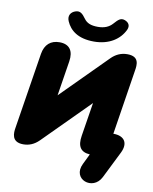

<svg xmlns="http://www.w3.org/2000/svg" viewBox="-116 -1027 1035 1303"><g transform="rotate(10 402.0 -376.0)"><path d="M675 135 767 -50C802 -121 770 -167 694 -167L764 -613C771 -655 779 -715 694 -715C650 -715 614 -697 585 -668L276 -358L314 -598C326 -672 296 -715 227 -715C167 -715 127 -682 116 -615L33 -92C27 -56 20 10 104 10C142 10 178 -3 212 -37L522 -348L485 -116C473 -42 497 -5 561 -1L526 71C470 185 623 240 675 135ZM455 -760C560 -760 632 -810 664 -878C678 -908 664 -930 636 -940C607 -950 591 -933 564 -903C541 -877 509 -863 464 -863C416 -863 388 -875 369 -901C345 -934 328 -950 297 -940C266 -930 247 -903 263 -866C289 -806 345 -760 455 -760Z"/></g></svg>

Font: SN Pro Black
Style: Italic
Weight: 900
Italic angle: -9°
Designer: Tobias Whetton
Foundry: Supernotes
Version: Version 1.001;Glyphs 3.2 (3249)